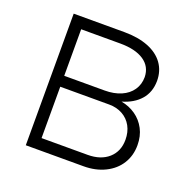

<svg xmlns="http://www.w3.org/2000/svg" viewBox="-101 -629 722 727"><g transform="rotate(20 260.5 -265.0)"><path d="M76.2 -530.3H280.3Q335.9 -530.3 376.5 -514.4Q417 -498.5 438.5 -468.8Q460 -439 460 -398.4Q459.5 -353 433.3 -323Q407.2 -293 360.4 -279.3Q392.6 -273.4 418.2 -255.6Q443.8 -237.8 458.7 -209.5Q473.6 -181.2 473.6 -144.5Q473.6 -102.5 453.1 -69.8Q432.6 -37.1 395 -18.6Q357.4 0 308.6 0H76.2ZM423.8 -148.4Q423.8 -179.2 410.9 -202.9Q397.9 -226.6 374.3 -239.7Q350.6 -252.9 320.3 -252.9H123V-45.9H308.6Q361.3 -45.9 392.6 -73.7Q423.8 -101.6 423.8 -148.4ZM411.1 -396.5Q410.2 -438.5 376 -461.4Q341.8 -484.4 280.3 -484.4H123V-296.9H286.1Q323.2 -296.9 351.6 -309.1Q379.9 -321.3 395.5 -344Q411.1 -366.7 411.1 -396.5Z"/></g></svg>

Font: Pretendard ExtraLight
Style: Regular
Weight: 200
Designer: Base glyphs from Inter by Rasmus Andersson; Hangeul glyphs from Noto Sans CJK(Source Han Sans) by Jang Soo-young and Kan
Foundry: Kil Hyung-jin
Version: Version 1.309